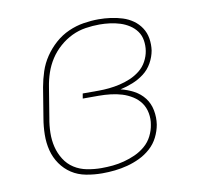

<svg xmlns="http://www.w3.org/2000/svg" viewBox="-66 -609 732 688"><g transform="rotate(-10 300.0 -265.0)"><path d="M253 8Q223 8 194 2.5Q165 -3 142 -18Q119 -33 103 -56Q87 -79 80 -106.5Q73 -134 73.5 -164Q74 -194 79 -223L97 -333Q102 -361 111 -388.5Q120 -416 136.5 -440.5Q153 -465 175.5 -485Q198 -505 225 -517Q252 -529 280 -533.5Q308 -538 335 -538Q357 -538 379 -535Q401 -532 421.5 -525.5Q442 -519 459 -507Q476 -495 487.5 -477.5Q499 -460 502.5 -438.5Q506 -417 503 -395Q499 -372 487 -350.5Q475 -329 456 -314.5Q437 -300 414.5 -291Q392 -282 369 -277Q394 -271 416.5 -259Q439 -247 454 -227.5Q469 -208 474 -182Q479 -156 475 -130Q471 -107 460 -85Q449 -63 430.5 -46.5Q412 -30 390 -19.5Q368 -9 345 -3Q322 3 299 5.5Q276 8 253 8ZM253 -11Q274 -11 294.5 -13Q315 -15 336 -20.5Q357 -26 377 -35Q397 -44 414 -58.5Q431 -73 441 -93Q451 -113 454 -133Q458 -154 454 -175.5Q450 -197 438.5 -213Q427 -229 409.5 -240Q392 -251 372.5 -257Q353 -263 331.5 -265.5Q310 -268 288 -268H230L233 -286H291Q310 -286 329.5 -288Q349 -290 368.5 -294.5Q388 -299 407 -307Q426 -315 442.5 -328Q459 -341 469 -359.5Q479 -378 482 -397Q485 -416 482 -435Q479 -454 468.5 -468.5Q458 -483 442.5 -493Q427 -503 409.5 -508.5Q392 -514 373 -516.5Q354 -519 335 -519Q310 -519 284 -515Q258 -511 234 -499.5Q210 -488 189 -469.5Q168 -451 153.5 -428.5Q139 -406 130.5 -381Q122 -356 118 -330L100 -220Q95 -194 94.5 -167Q94 -140 100 -115.5Q106 -91 119.5 -69.5Q133 -48 154 -34.5Q175 -21 201 -16Q227 -11 253 -11Z"/></g></svg>

Font: Iosevka Slab Thin Extended
Style: Italic
Weight: 100
Width: 7
Italic angle: -9°
Monospace: yes
Designer: Belleve Invis
Foundry: Belleve Invis
Version: Version 11.1.0; ttfautohint (v1.8.3)